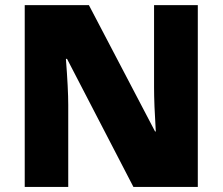

<svg xmlns="http://www.w3.org/2000/svg" viewBox="-20 -734 874 754"><path d="M756.8 0H503.9L243.2 -502.9H238.8Q248 -384.3 248 -321.8V0H77.1V-713.9H329.1L588.9 -217.8H591.8Q585 -325.7 585 -391.1V-713.9H756.8Z"/></svg>

Font: Sahel Black FD
Style: Black-FD
Weight: 900
Foundry: Saber Rastikerdar (saber.rastikerdar@gmail.com)
Version: Version 3.3.1